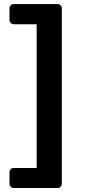

<svg xmlns="http://www.w3.org/2000/svg" viewBox="-20 -768 433 942"><path d="M262.8 -747.9H47.6Q38.7 -747.9 32.7 -741.8Q26.6 -735.8 26.6 -727.3V-669.7Q26.6 -661.2 32.7 -655.2Q38.7 -649.1 47.6 -649.1H159.8V56.1H47.6Q38.7 56.1 32.7 62.1Q26.6 68.2 26.6 76.7V133.9Q26.6 142.4 32.7 148.4Q38.7 154.5 47.6 154.5H262.8Q271.3 154.5 277.3 148.4Q283.4 142.4 283.4 133.9V-727.3Q283.4 -735.8 277.3 -741.8Q271.3 -747.9 262.8 -747.9Z"/></svg>

Font: DeltaSans SemiBold
Style: Regular
Weight: 600
Designer: Rasmus Andersson
Foundry: rsms
Version: Version 3.012